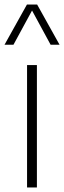

<svg xmlns="http://www.w3.org/2000/svg" viewBox="-43 -828 283 848"><path d="M76.5 0V-540.5H120V0ZM-23 -630.5 76 -808H121L220 -630.5H180.5L98.5 -781.5L16.5 -630.5Z"/></svg>

Font: Encode Sans Semi Condensed ExtraLight
Style: Regular
Weight: 200
Width: 4
Designer: Multiple Designers
Foundry: Impallari Type
Version: Version 3.000; ttfautohint (v1.8.3) -l 8 -r 50 -G 200 -x 14 